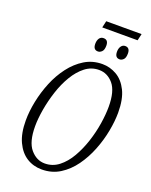

<svg xmlns="http://www.w3.org/2000/svg" viewBox="-178 -1074 930 1179"><g transform="rotate(20 287.0 -484.5)"><path d="M296 -936 306 -980H537L527 -936ZM321 -788Q290 -788 290 -827Q290 -849 299.5 -863Q309 -877 327 -877Q358 -877 358 -839Q358 -811 346 -799.5Q334 -788 321 -788ZM463 -788Q432 -788 432 -827Q432 -849 442 -863Q452 -877 468 -877Q499 -877 499 -839Q499 -811 487.5 -799.5Q476 -788 463 -788ZM244 11Q189 11 145.5 -16.5Q102 -44 76 -99.5Q50 -155 50 -239Q50 -298 63.5 -364.5Q77 -431 103 -494.5Q129 -558 168.5 -610Q208 -662 259.5 -693.5Q311 -725 375 -725Q425 -725 469 -699.5Q513 -674 540 -619.5Q567 -565 567 -477Q567 -422 554.5 -356Q542 -290 516.5 -225.5Q491 -161 452.5 -107.5Q414 -54 362 -21.5Q310 11 244 11ZM249 -30Q300 -30 340.5 -61.5Q381 -93 411 -145Q441 -197 461 -258.5Q481 -320 490.5 -381Q500 -442 500 -491Q500 -593 461.5 -638.5Q423 -684 368 -684Q318 -684 278 -653Q238 -622 207.5 -571Q177 -520 157 -458.5Q137 -397 126.5 -336Q116 -275 116 -225Q116 -123 155.5 -76.5Q195 -30 249 -30Z"/></g></svg>

Font: Noto Serif ExtraCondensed Light
Style: Italic
Weight: 300
Width: 2
Italic angle: -12°
Designer: Monotype Design Team
Foundry: Monotype Imaging Inc.
Version: Version 2.014; ttfautohint (v1.8.4.7-5d5b)